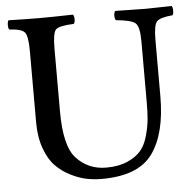

<svg xmlns="http://www.w3.org/2000/svg" viewBox="-48 -663 735 722"><g transform="rotate(-5 320.0 -302.5)"><path d="M173 -493V-256Q173 -125 216 -79Q261 -31 328 -31Q375 -31 408 -45.5Q441 -60 459 -81Q477 -102 486.5 -136Q496 -170 498.5 -197.5Q501 -225 501 -263V-493Q501 -548 485.5 -561.5Q470 -575 413 -580Q408 -584 408 -597Q408 -610 413 -615Q501 -613 528 -613Q554 -613 626 -615Q630 -610 630 -597Q630 -584 626 -580Q579 -576 566.5 -562.5Q554 -549 554 -493V-280Q554 -140 500 -65Q446 10 308 10Q279 10 251 4.5Q223 -1 191 -17Q159 -33 135 -57.5Q111 -82 95.5 -125Q80 -168 80 -224V-493Q80 -550 67.5 -564Q55 -578 10 -580Q6 -584 6 -597Q6 -610 10 -615Q83 -613 124 -613Q173 -613 253 -615Q258 -610 258 -597Q258 -584 253 -580Q197 -578 185 -565Q173 -552 173 -493Z"/></g></svg>

Font: Linux Libertine Mono O
Style: Mono
Weight: 400
Designer: Philipp H. Poll
Foundry: Philipp H. Poll
Version: Version 5.1.7